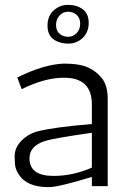

<svg xmlns="http://www.w3.org/2000/svg" viewBox="-20 -764 502 788"><path d="M51 -446Q160 -500 242 -503Q307 -503 342.5 -486.5Q378 -470 400 -440.5Q422 -411 422 -358V0H357V-38Q220 4 181 4Q179 4 178 4Q88 4 55 -51Q43 -71 41.5 -90Q40 -109 40 -122Q40 -158 68 -186.5Q96 -215 135 -225Q201 -242 357 -255V-336Q357 -445 243 -445Q163 -445 69 -398ZM101 -114Q101 -42 200 -42Q279 -42 357 -76V-219Q201 -197 164 -185Q101 -165 101 -114ZM260 -585Q225 -585 200 -602.5Q175 -620 175 -659Q175 -698 200 -721Q225 -744 260 -744Q295 -744 319.5 -726Q344 -708 344 -670Q344 -632 319.5 -608.5Q295 -585 260 -585ZM259.5 -716Q239 -716 224.5 -700.5Q210 -685 210 -661.5Q210 -638 224.5 -625.5Q239 -613 259.5 -613Q280 -613 294.5 -628Q309 -643 309 -666.5Q309 -690 294.5 -703Q280 -716 259.5 -716Z"/></svg>

Font: Antic
Style: Regular
Weight: 400
Designer: Santiago Orozco
Foundry: Typemade
Version: Version 1.0012